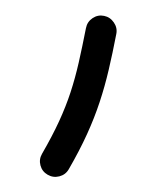

<svg xmlns="http://www.w3.org/2000/svg" viewBox="-183 -691 659 808"><g transform="rotate(30 146.5 -286.5)"><path d="M71.8 -633.3Q96.7 -641.6 121.3 -629.6Q146 -617.7 154.3 -592.8Q181.2 -515.1 201.9 -446.5Q222.7 -377.9 236.8 -309.8Q251 -241.7 258.3 -166.5Q265.6 -91.3 265.6 0Q265.6 26.9 246.3 45.7Q227.1 64.5 200.2 64.5Q173.3 64.5 154.5 45.7Q135.7 26.9 135.7 0Q135.7 -85.9 129.4 -154.5Q123 -223.1 110.1 -284.4Q97.2 -345.7 77.4 -409.7Q57.6 -473.6 31.2 -550.8Q22.5 -576.2 34.4 -600.6Q46.4 -625 71.8 -633.3Z"/></g></svg>

Font: Mikhak-DS2-FD Bold
Style: Regular
Weight: 700
Designer: Amin Abedi
Version: Version 3.4